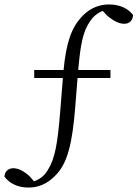

<svg xmlns="http://www.w3.org/2000/svg" viewBox="-42 -735 619 864"><path d="M112 -384H241L229 -234C217 -88 206 -21 172 32C159 54 139 71 111 81L92 59C65 34 40 22 18 22C-7 22 -21 39 -22 60C-1 88 35 109 86 109C127 109 169 95 208 54C262 0 283 -90 296 -246L307 -384H455V-420H310C320 -532 330 -591 363 -639C376 -659 395 -676 420 -686L442 -663C470 -640 494 -628 517 -628C543 -628 555 -645 557 -667C537 -694 501 -715 449 -715C408 -715 366 -701 330 -664C277 -610 256 -539 244 -420H112Z"/></svg>

Font: Noto Serif CJK HK Light
Style: Regular
Weight: 300
Designer: Ryoko NISHIZUKA 西塚涼子 (kana & ideographs); Frank Grießhammer (Latin, Greek & Cyrillic); Wenlong ZHANG 张文龙 (bopomofo); San
Foundry: Adobe
Version: Version 2.001;hotconv 1.1.0;makeotfexe 2.6.0